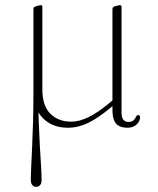

<svg xmlns="http://www.w3.org/2000/svg" viewBox="-20 -483 608 741"><path d="M109 -132.5H127.5Q127.5 -66.5 129.5 -12.2Q131.5 42 134 84.5Q136.5 127 138.5 158.8Q140.5 190.5 140.5 212.5Q140.5 225 134.5 231.5Q128.5 238 119.5 238Q111 238 105 231.5Q99 225 99 212.5Q99 190.5 100.5 158.8Q102 127 104 84.5Q106 42 107.5 -12.2Q109 -66.5 109 -132.5ZM426 -106 438.5 -94 412 -71.5Q359.5 -27.5 320.5 -8.8Q281.5 10 242 10Q182 10 145.5 -27Q109 -64 109 -130V-446Q109 -451 110.5 -453.8Q112 -456.5 116.5 -458L126.5 -461Q130.5 -462 133.2 -462.5Q136 -463 138 -463Q141 -463 142.2 -461.2Q143.5 -459.5 143.5 -456V-137Q143.5 -75 174.2 -44.2Q205 -13.5 255 -13.5Q285.5 -13.5 321 -30.5Q356.5 -47.5 401.5 -85ZM471.5 10Q442.5 10 428.2 -5.8Q414 -21.5 414 -57V-83.5V-446Q414 -451 415.5 -453.8Q417 -456.5 421.5 -458L432 -461Q435.5 -462 438.2 -462.5Q441 -463 443 -463Q446 -463 447.5 -461.2Q449 -459.5 449 -456V-50Q449 -29 456.2 -20.8Q463.5 -12.5 475 -12.5Q490.5 -12.5 496.2 -19.2Q502 -26 505 -32.5Q508 -39 514 -39Q517 -39 518.8 -36.8Q520.5 -34.5 520.5 -30.5Q520.5 -21 514.8 -11.8Q509 -2.5 498.2 3.8Q487.5 10 471.5 10Z"/></svg>

Font: Fraunces Thin
Style: Regular
Weight: 250
Version: Version 1.000;[b76b70a41]